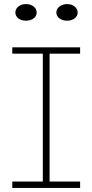

<svg xmlns="http://www.w3.org/2000/svg" viewBox="-20 -917 451 937"><path d="M189 -18V-672H222V-18ZM40 0V-31H371V0ZM40 -655V-686H371V-655ZM307 -816Q285 -816 270 -827.5Q255 -839 255 -856Q255 -873 270 -885Q285 -897 307 -897Q330 -897 344.5 -885Q359 -873 359 -856Q359 -839 344.5 -827.5Q330 -816 307 -816ZM106 -816Q84 -816 69.5 -827.5Q55 -839 55 -856Q55 -873 69.5 -885Q84 -897 106 -897Q130 -897 144.5 -885Q159 -873 159 -856Q159 -839 144.5 -827.5Q130 -816 106 -816Z"/></svg>

Font: BioRhyme ExtraBold ExtraLight
Style: Regular
Weight: 250
Version: Version 1.600;gftools[0.9.33]